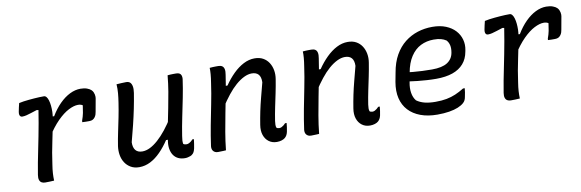

<svg xmlns="http://www.w3.org/2000/svg" viewBox="-44 -876 3688 1218"><g transform="rotate(-10 1800.0 -266.5)"><path d="M96 -522Q110 -525 126 -527.5Q142 -530 160 -531.5Q178 -533 195 -534.5Q212 -536 228.5 -536.5Q245 -537 258 -537Q267 -537 274 -528.5Q281 -520 285.5 -505Q290 -490 292 -471Q294 -452 293.5 -431Q293 -410 289 -390Q283 -354 276 -318.5Q269 -283 261.5 -247.5Q254 -212 247.5 -176Q241 -140 236 -102Q231 -71 229.5 -47Q228 -23 229 1Q215 2 200.5 2.5Q186 3 171 3Q158 3 148.5 -2.5Q139 -8 135 -20Q131 -32 134 -52Q140 -90 147.5 -129.5Q155 -169 163.5 -210Q172 -251 180 -292.5Q188 -334 195.5 -375.5Q203 -417 209 -457L198 -459Q176 -452 159 -446.5Q142 -441 128 -437.5Q114 -434 101 -434Q94 -434 89.5 -438Q85 -442 83.5 -449.5Q82 -457 84 -468Q87 -482 89.5 -495Q92 -508 96 -522ZM494 -544Q519 -544 536.5 -537.5Q554 -531 563 -522Q570 -515 573.5 -507Q577 -499 578.5 -491.5Q580 -484 580 -477Q580 -470 579 -466L564 -383Q563 -375 560 -366Q557 -357 551 -349Q545 -341 536.5 -336.5Q528 -332 515 -332Q503 -332 491.5 -332Q480 -332 469 -333L470 -343Q479 -367 483.5 -390Q488 -413 491 -438Q485 -442 478 -444Q471 -446 461 -446Q435 -446 400.5 -428.5Q366 -411 328 -373Q290 -335 251 -273L269 -404L300 -401Q327 -446 359 -478Q391 -510 425.5 -527Q460 -544 494 -544Z M725 -532Q740 -533 755.5 -534Q771 -535 787 -535Q803 -535 812 -527Q821 -519 824.5 -502Q828 -485 824 -459Q816 -409 806 -360Q796 -311 783.5 -260Q771 -209 756 -153Q755 -119 769.5 -101.5Q784 -84 813 -84Q837 -84 862.5 -96.5Q888 -109 915 -133Q942 -157 969.5 -191.5Q997 -226 1024 -270L1000 -129H973Q946 -88 914.5 -56Q883 -24 848.5 -6.5Q814 11 777 11Q745 11 722 -2.5Q699 -16 685 -38Q671 -60 666.5 -87.5Q662 -115 666 -144Q673 -189 682.5 -233.5Q692 -278 701 -323Q710 -368 717 -414Q722 -446 724.5 -474.5Q727 -503 725 -532ZM1054 -532Q1064 -533 1073 -533.5Q1082 -534 1091 -534Q1100 -534 1109 -534Q1123 -534 1131 -529Q1139 -524 1142 -514.5Q1145 -505 1144 -493Q1136 -435 1124 -375Q1112 -315 1099.5 -255Q1087 -195 1078 -137Q1075 -120 1074.5 -108Q1074 -96 1076 -86Q1080 -83 1085.5 -81.5Q1091 -80 1097 -80Q1104 -80 1111.5 -83.5Q1119 -87 1126 -92.5Q1133 -98 1137 -104H1148Q1146 -89 1144 -75Q1142 -61 1139 -46Q1136 -33 1131.5 -24Q1127 -15 1120 -10Q1115 -5 1107 -2Q1099 1 1090 3Q1081 5 1072 5Q1047 5 1028.5 -4Q1010 -13 998.5 -30Q987 -47 983 -71Q979 -95 984 -125Q992 -178 1002 -228Q1012 -278 1022 -328Q1032 -378 1040.5 -428.5Q1049 -479 1054 -532Z M1325 -532Q1335 -533 1344.5 -533.5Q1354 -534 1363 -534Q1372 -534 1381 -534Q1396 -534 1405.5 -527.5Q1415 -521 1418 -507Q1421 -493 1417 -471Q1408 -410 1396.5 -350.5Q1385 -291 1373.5 -232Q1362 -173 1352 -115Q1342 -57 1336 1Q1328 2 1319.5 2Q1311 2 1302.5 2.5Q1294 3 1285 3Q1273 3 1265.5 -1Q1258 -5 1253.5 -11Q1249 -17 1247.5 -25Q1246 -33 1247 -41Q1256 -106 1268.5 -172Q1281 -238 1294.5 -304.5Q1308 -371 1317 -436Q1322 -467 1324 -491Q1326 -515 1325 -532ZM1615 -542Q1647 -542 1669.5 -529.5Q1692 -517 1706 -495.5Q1720 -474 1725 -446.5Q1730 -419 1725 -389Q1718 -345 1709 -302Q1700 -259 1691 -216Q1682 -173 1675 -128Q1673 -114 1673 -103.5Q1673 -93 1676 -85Q1679 -82 1684 -80.5Q1689 -79 1695 -79Q1702 -79 1709 -82.5Q1716 -86 1723 -91.5Q1730 -97 1735 -103H1745Q1744 -89 1742 -76Q1740 -63 1737 -47Q1734 -34 1729 -25.5Q1724 -17 1717 -11Q1709 -4 1695 0.5Q1681 5 1664 5Q1634 5 1612.5 -11Q1591 -27 1581.5 -55Q1572 -83 1578 -120Q1585 -164 1593.5 -205Q1602 -246 1613.5 -290Q1625 -334 1638 -384Q1639 -418 1624.5 -434.5Q1610 -451 1581 -451Q1557 -451 1530.5 -438Q1504 -425 1477 -401.5Q1450 -378 1423 -344Q1396 -310 1369 -268L1388 -402H1417Q1445 -443 1477 -474.5Q1509 -506 1544 -524Q1579 -542 1615 -542Z M1925 -532Q1935 -533 1944.5 -533.5Q1954 -534 1963 -534Q1972 -534 1981 -534Q1996 -534 2005.5 -527.5Q2015 -521 2018 -507Q2021 -493 2017 -471Q2008 -410 1996.5 -350.5Q1985 -291 1973.5 -232Q1962 -173 1952 -115Q1942 -57 1936 1Q1928 2 1919.5 2Q1911 2 1902.5 2.5Q1894 3 1885 3Q1873 3 1865.5 -1Q1858 -5 1853.5 -11Q1849 -17 1847.5 -25Q1846 -33 1847 -41Q1856 -106 1868.5 -172Q1881 -238 1894.5 -304.5Q1908 -371 1917 -436Q1922 -467 1924 -491Q1926 -515 1925 -532ZM2215 -542Q2247 -542 2269.5 -529.5Q2292 -517 2306 -495.5Q2320 -474 2325 -446.5Q2330 -419 2325 -389Q2318 -345 2309 -302Q2300 -259 2291 -216Q2282 -173 2275 -128Q2273 -114 2273 -103.5Q2273 -93 2276 -85Q2279 -82 2284 -80.5Q2289 -79 2295 -79Q2302 -79 2309 -82.5Q2316 -86 2323 -91.5Q2330 -97 2335 -103H2345Q2344 -89 2342 -76Q2340 -63 2337 -47Q2334 -34 2329 -25.5Q2324 -17 2317 -11Q2309 -4 2295 0.5Q2281 5 2264 5Q2234 5 2212.5 -11Q2191 -27 2181.5 -55Q2172 -83 2178 -120Q2185 -164 2193.5 -205Q2202 -246 2213.5 -290Q2225 -334 2238 -384Q2239 -418 2224.5 -434.5Q2210 -451 2181 -451Q2157 -451 2130.5 -438Q2104 -425 2077 -401.5Q2050 -378 2023 -344Q1996 -310 1969 -268L1988 -402H2017Q2045 -443 2077 -474.5Q2109 -506 2144 -524Q2179 -542 2215 -542Z M2760 -543Q2810 -543 2847 -528Q2884 -513 2907.5 -487.5Q2931 -462 2940 -429Q2949 -396 2942 -361L2940 -351Q2932 -306 2905.5 -275.5Q2879 -245 2835 -229.5Q2791 -214 2728 -214Q2699 -214 2668.5 -216Q2638 -218 2609 -221Q2580 -224 2554 -228L2521 -224L2532 -289Q2562 -285 2591 -282.5Q2620 -280 2649.5 -278.5Q2679 -277 2712 -277Q2778 -277 2811.5 -298.5Q2845 -320 2852 -360Q2857 -388 2852.5 -408Q2848 -428 2835 -442Q2820 -452 2801 -457Q2782 -462 2755 -462Q2709 -462 2671 -443Q2633 -424 2606.5 -383.5Q2580 -343 2569 -281L2558 -221Q2551 -185 2556 -154Q2561 -123 2578 -102Q2600 -86 2629.5 -78.5Q2659 -71 2699 -71Q2740 -71 2771 -77Q2802 -83 2829 -94.5Q2856 -106 2885 -124H2896Q2895 -111 2893 -98Q2891 -85 2888 -72Q2886 -59 2881.5 -49.5Q2877 -40 2869 -33Q2855 -20 2831 -10Q2807 0 2773 5.5Q2739 11 2697 11Q2636 11 2589 -6.5Q2542 -24 2512 -56.5Q2482 -89 2471 -135Q2460 -181 2470 -239L2481 -297Q2492 -362 2518.5 -408.5Q2545 -455 2582.5 -484.5Q2620 -514 2665 -528.5Q2710 -543 2760 -543Z M3096 -522Q3110 -525 3126 -527.5Q3142 -530 3160 -531.5Q3178 -533 3195 -534.5Q3212 -536 3228.5 -536.5Q3245 -537 3258 -537Q3267 -537 3274 -528.5Q3281 -520 3285.5 -505Q3290 -490 3292 -471Q3294 -452 3293.5 -431Q3293 -410 3289 -390Q3283 -354 3276 -318.5Q3269 -283 3261.5 -247.5Q3254 -212 3247.5 -176Q3241 -140 3236 -102Q3231 -71 3229.5 -47Q3228 -23 3229 1Q3215 2 3200.5 2.5Q3186 3 3171 3Q3158 3 3148.5 -2.5Q3139 -8 3135 -20Q3131 -32 3134 -52Q3140 -90 3147.5 -129.5Q3155 -169 3163.5 -210Q3172 -251 3180 -292.5Q3188 -334 3195.5 -375.5Q3203 -417 3209 -457L3198 -459Q3176 -452 3159 -446.5Q3142 -441 3128 -437.5Q3114 -434 3101 -434Q3094 -434 3089.5 -438Q3085 -442 3083.5 -449.5Q3082 -457 3084 -468Q3087 -482 3089.5 -495Q3092 -508 3096 -522ZM3494 -544Q3519 -544 3536.5 -537.5Q3554 -531 3563 -522Q3570 -515 3573.5 -507Q3577 -499 3578.5 -491.5Q3580 -484 3580 -477Q3580 -470 3579 -466L3564 -383Q3563 -375 3560 -366Q3557 -357 3551 -349Q3545 -341 3536.5 -336.5Q3528 -332 3515 -332Q3503 -332 3491.5 -332Q3480 -332 3469 -333L3470 -343Q3479 -367 3483.5 -390Q3488 -413 3491 -438Q3485 -442 3478 -444Q3471 -446 3461 -446Q3435 -446 3400.5 -428.5Q3366 -411 3328 -373Q3290 -335 3251 -273L3269 -404L3300 -401Q3327 -446 3359 -478Q3391 -510 3425.5 -527Q3460 -544 3494 -544Z"/></g></svg>

Font: Rec Mono Semicasual
Style: Italic
Weight: 400
Italic angle: -10°
Version: Version 1.085; ttfautohint (v1.8.4.7-5d5b)